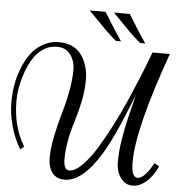

<svg xmlns="http://www.w3.org/2000/svg" viewBox="-59 -939 936 1006"><g transform="rotate(5 409.0 -435.5)"><path d="M697.8 -30.8Q733.9 -30.8 779.8 -115.2L805.7 -100.1Q779.8 -45.4 745.4 -16.6Q710.9 12.2 674.6 12.2Q638.2 12.2 613 -20.5Q587.9 -53.2 587.9 -105Q587.9 -156.7 596.7 -213.9Q608.9 -290 627.7 -366Q646.5 -441.9 647.5 -445.3Q649.4 -453.1 651.9 -462.9Q645.5 -447.8 630.6 -410.6Q615.7 -373.5 602.3 -341.1Q588.9 -308.6 568.4 -263.9Q547.9 -219.2 528.6 -182.9Q509.3 -146.5 483.6 -108.9Q458 -71.3 432.6 -45.9Q375.5 12.2 316.9 12.2Q274.9 12.2 252.4 -17.3Q230 -46.9 230 -95.5Q230 -144 243.2 -208.7Q256.3 -273.4 272 -326.7Q314 -469.7 314 -564Q314 -613.8 288.3 -646Q262.7 -678.2 220 -678.2Q177.2 -678.2 145.3 -656.5Q113.3 -634.8 92.8 -601.1Q72.3 -567.4 57.6 -525.9Q30.8 -447.8 30.8 -376Q30.8 -242.7 91.8 -142.1L72.8 -126Q39.6 -179.2 22.2 -244.9Q4.9 -310.5 4.9 -362.5Q4.9 -414.6 12.2 -458Q19.5 -501.5 36.6 -545.9Q53.7 -590.3 78.6 -625Q103.5 -659.7 142.6 -681.4Q181.6 -703.1 221.9 -703.1Q262.2 -703.1 289.1 -692.1Q315.9 -681.2 333.3 -662.8Q350.6 -644.5 362.3 -619.6Q383.8 -574.2 383.8 -519Q383.8 -463.9 372.1 -406.5Q360.4 -349.1 345.7 -303.7Q308.1 -185.1 308.1 -96.2Q308.1 -38.1 337.6 -38.1Q367.2 -38.1 404.1 -74.2Q440.9 -110.4 476.6 -168Q512.2 -225.6 548.1 -295.4Q584 -365.2 614.3 -434.6Q675.8 -575.7 705.1 -655.8L718.8 -691.9H810.1Q665 -286.6 665 -111.8Q665 -30.8 697.8 -30.8ZM676.8 -735.8H650.4Q618.7 -760.3 562.5 -818.1Q506.3 -876 499.5 -882.8H582.5Q647.5 -777.8 676.8 -735.8ZM549.3 -735.8H522.9Q491.2 -760.3 435.1 -818.1Q378.9 -876 372.1 -882.8H455.1Q520 -777.8 549.3 -735.8Z"/></g></svg>

Font: Niconne
Style: Regular
Weight: 400
Designer: Vernon Adams
Foundry: Vernon Adams
Version: Version 1.002